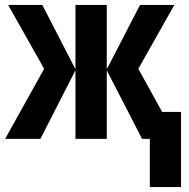

<svg xmlns="http://www.w3.org/2000/svg" viewBox="-20 -567 770 784"><path d="M691.9 -546.9 544.9 -286.1 642.1 -109.9H719.2V196.8H591.8V0H560.1L416 -279.8V0H288.1V-279.8L145 0H1L160.2 -286.1L13.2 -546.9H152.8L288.1 -284.2V-546.9H416V-284.2L551.8 -546.9Z"/></svg>

Font: Open Sans Condensed
Style: Bold
Weight: 700
Width: 3
Designer: Monotype Design Team
Foundry: Monotype Imaging Inc.
Version: Version 3.003; ttfautohint (v1.8.4)